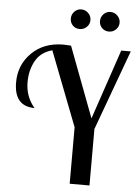

<svg xmlns="http://www.w3.org/2000/svg" viewBox="-62 -996 750 1043"><g transform="rotate(5 313.0 -474.5)"><path d="M20 -524Q20 -619 86 -684.5Q152 -750 259 -750Q274 -750 300 -748L445 -364L574 -745H626L466 -308V0H358V-308L201 -714Q138 -697 110 -646Q82 -595 82 -530Q82 -451 132 -393Q20 -393 20 -524ZM286 -895Q286 -917 301.5 -933Q317 -949 339 -949Q361 -949 377 -933Q393 -917 393 -895Q393 -873 377 -857.5Q361 -842 339 -842Q316 -842 301 -857Q286 -872 286 -895ZM445 -895Q445 -917 460.5 -933Q476 -949 498 -949Q520 -949 536 -933Q552 -917 552 -895Q552 -873 536 -857.5Q520 -842 498 -842Q476 -842 460.5 -857Q445 -872 445 -895Z"/></g></svg>

Font: Lobster Two
Style: Regular
Weight: 400
Designer: Pablo Impallari
Foundry: Pablo Impallari. www.impallari.com
Version: Version 1.006